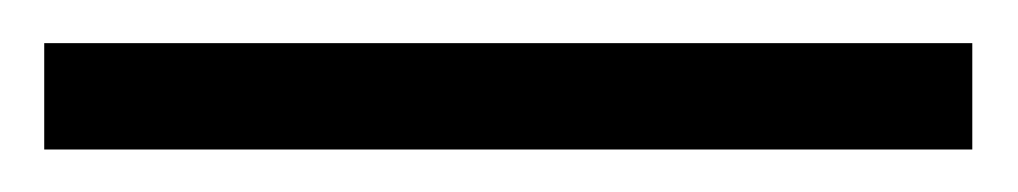

<svg xmlns="http://www.w3.org/2000/svg" viewBox="-20 -20 472 89"><path d="M430.7 49.3H0.5V0H430.7Z"/></svg>

Font: Franko
Style: Light
Weight: 300
Designer: Google
Version: Version 1.200310; 2013